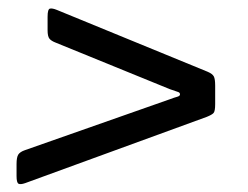

<svg xmlns="http://www.w3.org/2000/svg" viewBox="-20 -615 600 464"><path d="M390.5 -399.5Q404 -394.5 409.5 -393Q415 -391.5 415 -387Q415 -383 408.5 -381.2Q402 -379.5 390 -375L40 -252Q28.5 -248 24.2 -241.5Q20 -235 20 -218.5V-189.5Q20 -173.5 24.8 -171Q29.5 -168.5 41 -172.5L479.5 -332.5Q492 -337.5 496 -341.8Q500 -346 500 -363.5V-408Q500 -424 496.8 -430.2Q493.5 -436.5 482 -441.5L117.5 -591Q106.5 -595.5 100.8 -594.2Q95 -593 95 -574.5V-542Q95 -527 99.5 -521.5Q104 -516 114.5 -512Z"/></svg>

Font: Besley SemiBold
Style: Italic
Weight: 600
Italic angle: -13°
Designer: Owen Earl
Foundry: indestructible type*
Version: Version 2.001